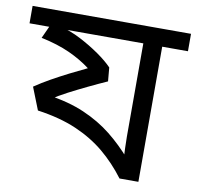

<svg xmlns="http://www.w3.org/2000/svg" viewBox="-82 -697 791 771"><g transform="rotate(10 313.0 -311.0)"><path d="M636 -622V-551H531V0H454Q412 -56 361 -98.5Q310 -141 243 -170Q176 -199 84 -212L48 -303Q79 -324 113 -343Q147 -362 182.5 -380Q218 -398 252 -414Q214 -443 164.5 -465.5Q115 -488 48 -502L79 -570L81 -551H-10V-622ZM454 -551H135L114 -560Q156 -550 198.5 -528Q241 -506 277.5 -480.5Q314 -455 336 -432L341 -376Q305 -360 265.5 -341Q226 -322 189.5 -303Q153 -284 125 -265L113 -280Q199 -268 263.5 -240Q328 -212 378 -172Q428 -132 470 -83L457 -79Q456 -100 455 -124.5Q454 -149 454 -171Z"/></g></svg>

Font: bangla25
Style: Book
Weight: 400
Designer: Jelle Bosma - Monotype Design Team
Foundry: Monotype Imaging Inc.
Version: Version 2.003